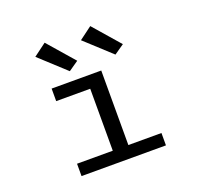

<svg xmlns="http://www.w3.org/2000/svg" viewBox="-120 -815 989 949"><g transform="rotate(-20 375.0 -341.0)"><path d="M153 0V-65H341V-391H162V-457H423V-65H597V0ZM276 -507 140 -632 207 -682 328 -543ZM516 -507 380 -632 447 -682 568 -543Z"/></g></svg>

Font: Inconsolata ExtraExpanded
Style: Regular
Weight: 400
Width: 8
Monospace: yes
Designer: Raph Levien, Cyreal, Brenton Simpson
Foundry: Raph Levien, Cyreal, Google
Version: Version 3.000; ttfautohint (v1.8.2.53-6de2)